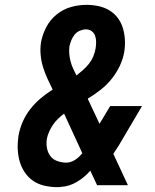

<svg xmlns="http://www.w3.org/2000/svg" viewBox="-20 -763 640 791"><path d="M216 8Q189 8 163 2Q137 -4 116.5 -18Q96 -32 82 -53Q68 -74 61 -98.5Q54 -123 53 -149.5Q52 -176 56 -203Q61 -232 73 -260Q85 -288 104 -312.5Q123 -337 146.5 -357Q170 -377 197 -394Q186 -416 175.5 -439Q165 -462 157.5 -486Q150 -510 147.5 -536.5Q145 -563 149 -589Q155 -621 170.5 -651Q186 -681 213 -703Q240 -725 272 -734Q304 -743 336 -743Q361 -743 385 -738Q409 -733 429.5 -721Q450 -709 464.5 -690Q479 -671 486 -648Q493 -625 494.5 -600Q496 -575 492 -550Q487 -520 473.5 -491.5Q460 -463 440 -438Q420 -413 394.5 -393Q369 -373 342 -357Q342 -356 342.5 -356Q343 -356 342 -355L390 -253L434 -326H565L469 -163Q463 -154 457.5 -145.5Q452 -137 447 -129L507 0H380L352 -60Q328 -32 296.5 -13.5Q265 5 231 7L224 8ZM295 -452Q309 -463 322.5 -475Q336 -487 347 -501Q358 -515 364.5 -531Q371 -547 374 -564Q376 -577 376 -590Q376 -603 372 -615Q368 -627 358 -634.5Q348 -642 334 -642Q322 -642 309 -636.5Q296 -631 287.5 -620.5Q279 -610 274 -597.5Q269 -585 266 -572Q264 -556 265.5 -540Q267 -524 271 -509Q275 -494 281.5 -480Q288 -466 295 -452ZM253 -93Q272 -93 289.5 -104.5Q307 -116 319 -132L244 -295Q231 -285 219 -273.5Q207 -262 198 -248.5Q189 -235 182.5 -220.5Q176 -206 173 -191Q170 -172 173.5 -153Q177 -134 187.5 -120Q198 -106 216 -99.5Q234 -93 253 -93Z"/></svg>

Font: Iosevka Etoile
Style: Bold Italic
Weight: 700
Italic angle: -9°
Designer: Belleve Invis
Foundry: Belleve Invis
Version: Version 28.1.0; ttfautohint (v1.8.4)